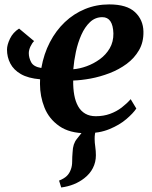

<svg xmlns="http://www.w3.org/2000/svg" viewBox="-20 -580 673 850"><path d="M251 250 241.5 219.5Q264 210.5 275.8 199Q287.5 187.5 293.5 170.5Q299.5 155 299.5 134.8Q299.5 114.5 301.5 92.5Q302.5 57 320.2 35.2Q338 13.5 351.5 -4.5L427.5 -47Q412.5 -28 405.5 -7.5Q398.5 13 399 36Q399 50.5 401.8 69.8Q404.5 89 404.5 107.5Q404.5 138 391.2 164Q378 190 352.5 209.5Q332 225.5 306.5 235.8Q281 246 251 250ZM131 -398Q123 -391 115.2 -375Q107.5 -359 107.5 -344.5Q107.5 -324.5 118 -304.5Q128.5 -284.5 163 -279Q174 -341.5 200.8 -393Q227.5 -444.5 267 -482Q306.5 -519.5 356.5 -540Q406.5 -560.5 463.5 -560.5Q541.5 -560.5 577.8 -526.2Q614 -492 615 -440.5Q616 -393.5 595.5 -358Q575 -322.5 540.8 -297.2Q506.5 -272 464.8 -256Q423 -240 381 -232.2Q339 -224.5 304 -223.5Q303.5 -188 308.8 -159.2Q314 -130.5 326 -109.2Q338 -88 357.5 -76.8Q377 -65.5 404 -65.5Q438.5 -65.5 467.2 -76Q496 -86.5 518.8 -104Q541.5 -121.5 558.5 -141L583.5 -99.5Q569.5 -78.5 539.5 -52.8Q509.5 -27 464.8 -8.5Q420 10 362.5 10Q288 10 242.5 -21.8Q197 -53.5 177 -103.5Q157 -153.5 157 -208.5Q157 -213.5 157.2 -218.8Q157.5 -224 157.5 -229Q104.5 -233.5 72.5 -252Q40.5 -270.5 25.8 -298.8Q11 -327 11 -360.5Q11 -381 24.2 -408.8Q37.5 -436.5 64.5 -453.5ZM433 -504Q401.5 -504 378.5 -482.2Q355.5 -460.5 340 -425.5Q324.5 -390.5 316 -350.5Q307.5 -310.5 304.5 -273.5Q332.5 -275.5 363.5 -286.8Q394.5 -298 421.8 -317.8Q449 -337.5 465.8 -366.2Q482.5 -395 482 -432Q481 -467.5 468.8 -485.8Q456.5 -504 433 -504Z"/></svg>

Font: Merriweather 36pt
Style: Bold Italic
Weight: 700
Italic angle: -7.8°
Version: Version 2.101